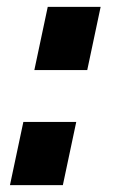

<svg xmlns="http://www.w3.org/2000/svg" viewBox="-20 -539 339 559"><path d="M80 -335 119 -519H273L234 -335ZM9 0 48 -184H202L163 0Z"/></svg>

Font: Raleway Black
Style: Italic
Weight: 900
Italic angle: -12°
Designer: Matt McInerney, Pablo Impallari, Rodrigo Fuenzalida
Foundry: Matt McInerney, Pablo Impallari, Rodrigo Fuenzalida
Version: Version 4.101;RELEASE